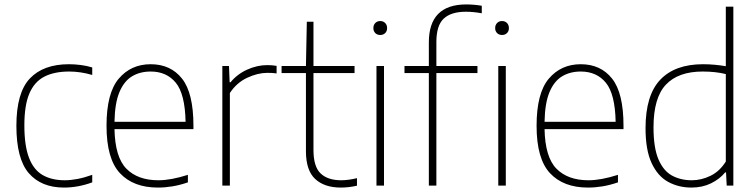

<svg xmlns="http://www.w3.org/2000/svg" viewBox="-20 -838 3416 867"><path d="M269 9Q166.5 9 110.2 -55.8Q54 -120.5 54 -270Q54 -419.5 115 -483.8Q176 -548 291.5 -548Q317 -548 344.5 -544.5Q372 -541 396.5 -533.5V-499.5Q343.5 -515 292.5 -515Q225 -515 180 -491.8Q135 -468.5 112.5 -415.5Q90 -362.5 90 -272Q90 -180.5 110.8 -126Q131.5 -71.5 172.2 -47.8Q213 -24 272.5 -24Q299 -24 329.5 -29.8Q360 -35.5 396.5 -48.5V-14.5Q332.5 9 269 9Z M693 9Q582.5 9 521.8 -55.8Q461 -120.5 461 -270Q461 -417.5 516.2 -482.8Q571.5 -548 660.5 -548Q750.5 -548 802 -483Q853.5 -418 853.5 -270V-255H497Q499.5 -128 551 -76Q602.5 -24 695 -24Q752 -24 828.5 -48.5V-14.5Q792 -2 758.8 3.5Q725.5 9 693 9ZM660.5 -515Q612 -515 576 -493.2Q540 -471.5 519.2 -421.8Q498.5 -372 497 -288H818Q815.5 -413.5 774 -464.2Q732.5 -515 660.5 -515Z M984 0V-540H1014L1017 -466.5H1021Q1051.5 -503.5 1096.5 -523.8Q1141.5 -544 1187 -544Q1210 -544 1229 -540.5V-506.5Q1218.5 -508 1208.8 -508.5Q1199 -509 1186.5 -509Q1144 -509 1096.2 -486.8Q1048.5 -464.5 1018 -418V0Z M1519 9Q1445 9 1403.2 -29.8Q1361.5 -68.5 1361.5 -155V-508H1251.5V-540H1361.5L1365.5 -740H1395.5V-540H1581V-508H1395.5V-161Q1395.5 -85.5 1427.8 -54.8Q1460 -24 1521 -24Q1552 -24 1592 -33.5V0.5Q1555 9 1519 9Z M1680 0V-540H1714V0ZM1697 -680Q1683.5 -680 1674.8 -688.5Q1666 -697 1666 -711Q1666 -725.5 1674.8 -734.2Q1683.5 -743 1697 -743Q1710.5 -743 1719.2 -734.2Q1728 -725.5 1728 -711Q1728 -697 1719.2 -688.5Q1710.5 -680 1697 -680Z M1916.5 0V-508H1806.5V-540H1916.5V-646.5Q1916.5 -818 2085.5 -818Q2101.5 -818 2120 -816.5Q2138.5 -815 2155.5 -812V-778Q2118 -785 2083.5 -785Q2017 -785 1983.8 -754Q1950.5 -723 1950.5 -648V-540H2136V-508H1950.5V0Z M2230 0V-540H2264V0ZM2247 -680Q2233.5 -680 2224.8 -688.5Q2216 -697 2216 -711Q2216 -725.5 2224.8 -734.2Q2233.5 -743 2247 -743Q2260.5 -743 2269.2 -734.2Q2278 -725.5 2278 -711Q2278 -697 2269.2 -688.5Q2260.5 -680 2247 -680Z M2635 9Q2524.5 9 2463.8 -55.8Q2403 -120.5 2403 -270Q2403 -417.5 2458.2 -482.8Q2513.5 -548 2602.5 -548Q2692.5 -548 2744 -483Q2795.5 -418 2795.5 -270V-255H2439Q2441.5 -128 2493 -76Q2544.5 -24 2637 -24Q2694 -24 2770.5 -48.5V-14.5Q2734 -2 2700.8 3.5Q2667.5 9 2635 9ZM2602.5 -515Q2554 -515 2518 -493.2Q2482 -471.5 2461.2 -421.8Q2440.5 -372 2439 -288H2760Q2757.5 -413.5 2716 -464.2Q2674.5 -515 2602.5 -515Z M3102.5 9Q3044 9 2997 -16.8Q2950 -42.5 2922.5 -101.5Q2895 -160.5 2895 -259Q2895 -408 2961.5 -478Q3028 -548 3154.5 -548Q3181 -548 3208 -545.5Q3235 -543 3257.5 -539V-808H3291.5V0H3261.5L3258.5 -59.5H3254.5Q3230 -29.5 3190.8 -10.2Q3151.5 9 3102.5 9ZM3104 -24Q3147 -24 3188.5 -44.2Q3230 -64.5 3257.5 -108.5V-503.5Q3211.5 -515 3153 -515Q3043 -515 2987 -455.8Q2931 -396.5 2931 -263Q2931 -171 2953.2 -118.8Q2975.5 -66.5 3014.5 -45.2Q3053.5 -24 3104 -24Z"/></svg>

Font: Encode Sans Th
Style: Regular
Weight: 100
Designer: Multiple Designers
Foundry: Impallari Type
Version: Version 3.002; ttfautohint (v1.8.3) -l 8 -r 50 -G 200 -x 14 